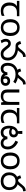

<svg xmlns="http://www.w3.org/2000/svg" viewBox="2419 -3184 778 5656"><g transform="rotate(90 2808.0 -356.0)"><path d="M301 10Q183 10 118 -57Q53 -124 53 -245Q53 -325 82 -380.5Q111 -436 165 -465H6V-537H458V-465H345Q251 -465 197.5 -411.5Q144 -358 144 -252Q144 -165 187 -114.5Q230 -64 310 -64Q347 -64 381 -73.5Q415 -83 447 -99V-21Q418 -5 383 2.5Q348 10 301 10Z M1041 -269Q1041 -180 1010.5 -117.5Q980 -55 924 -22.5Q868 10 791 10Q720 10 664.5 -22.5Q609 -55 577 -117.5Q545 -180 545 -269Q545 -402 612 -474Q679 -546 794 -546Q867 -546 922.5 -513.5Q978 -481 1009.5 -419.5Q1041 -358 1041 -269ZM636 -269Q636 -206 652.5 -159.5Q669 -113 704 -88Q739 -63 793 -63Q847 -63 882 -88Q917 -113 933.5 -159.5Q950 -206 950 -269Q950 -333 933 -378Q916 -423 881.5 -447.5Q847 -472 792 -472Q710 -472 673 -418Q636 -364 636 -269Z M1567 12Q1520 12 1485 -3.5Q1450 -19 1419 -51.5Q1388 -84 1351 -133Q1330 -162 1315.5 -178.5Q1301 -195 1288.5 -202Q1276 -209 1259 -209Q1236 -209 1221 -190.5Q1206 -172 1206 -143Q1206 -108 1218 -77Q1230 -46 1254 -14L1173 13Q1151 -22 1137.5 -59.5Q1124 -97 1124 -143Q1124 -184 1141.5 -216Q1159 -248 1189.5 -267Q1220 -286 1260 -286Q1299 -286 1325.5 -272.5Q1352 -259 1374.5 -234.5Q1397 -210 1423 -175Q1453 -136 1475.5 -112Q1498 -88 1520.5 -77.5Q1543 -67 1573 -67Q1625 -67 1652 -100Q1679 -133 1679 -194Q1679 -250 1656 -293Q1633 -336 1592 -365.5Q1551 -395 1496 -410Q1441 -425 1377 -425H1333L1411 -500Q1523 -493 1601 -452.5Q1679 -412 1720.5 -345.5Q1762 -279 1762 -194Q1762 -132 1740 -85.5Q1718 -39 1675 -13.5Q1632 12 1567 12ZM1331 -425Q1302 -425 1275.5 -436Q1249 -447 1227 -477.5Q1205 -508 1189 -564L1272 -591Q1287 -536 1301 -518Q1315 -500 1337 -500Q1357 -500 1374.5 -512.5Q1392 -525 1424 -565L1455 -605Q1489 -649 1517.5 -675Q1546 -701 1578 -713Q1610 -725 1654 -725L1660 -648Q1625 -646 1601.5 -637Q1578 -628 1558.5 -608.5Q1539 -589 1513 -556L1490 -526Q1462 -490 1437 -468Q1412 -446 1386.5 -435.5Q1361 -425 1331 -425Z M2141 -425Q2112 -425 2085.5 -436Q2059 -447 2037 -477.5Q2015 -508 1999 -564L2082 -591Q2097 -536 2111 -518Q2125 -500 2147 -500Q2167 -500 2184.5 -512.5Q2202 -525 2234 -565L2265 -605Q2299 -649 2327.5 -675Q2356 -701 2388 -713Q2420 -725 2464 -725L2470 -648Q2435 -646 2411.5 -637Q2388 -628 2368.5 -608.5Q2349 -589 2323 -556L2300 -526Q2272 -490 2247 -468Q2222 -446 2196.5 -435.5Q2171 -425 2141 -425ZM2343 12Q2288 12 2249 0.5Q2210 -11 2185 -32.5Q2160 -54 2143 -84L2159 -91Q2138 -48 2112 -25.5Q2086 -3 2057 4.5Q2028 12 1995 12Q1922 12 1877 -43Q1832 -98 1832 -194Q1832 -291 1874.5 -359Q1917 -427 1995.5 -463.5Q2074 -500 2180 -500Q2233 -500 2278 -490.5Q2323 -481 2362.5 -464Q2402 -447 2439 -424L2390 -358Q2356 -380 2323 -395Q2290 -410 2254 -417.5Q2218 -425 2174 -425Q2092 -425 2034 -398.5Q1976 -372 1945.5 -321Q1915 -270 1915 -197Q1915 -127 1939.5 -97Q1964 -67 2007 -67Q2054 -67 2080.5 -99.5Q2107 -132 2111 -185H2189Q2191 -146 2207.5 -116Q2224 -86 2260 -76Q2277 -69 2298.5 -66Q2320 -63 2347 -63Q2388 -63 2408 -80.5Q2428 -98 2428 -129Q2428 -160 2409.5 -174Q2391 -188 2362 -188Q2335 -188 2315.5 -173.5Q2296 -159 2296 -124Q2296 -99 2306 -79Q2316 -59 2330 -46L2264 -35Q2250 -57 2238 -83Q2226 -109 2226 -141Q2226 -197 2264.5 -231Q2303 -265 2366 -265Q2408 -265 2440 -248Q2472 -231 2490 -201.5Q2508 -172 2508 -135Q2508 -97 2495.5 -69.5Q2483 -42 2460.5 -24Q2438 -6 2408 3Q2378 12 2343 12Z M3070 -536V0H2998L2985 -71H2981Q2964 -43 2937 -25Q2910 -7 2878 1.5Q2846 10 2811 10Q2747 10 2703.5 -10.5Q2660 -31 2638 -74Q2616 -117 2616 -185V-536H2705V-191Q2705 -127 2734 -95Q2763 -63 2824 -63Q2913 -63 2947.5 -113Q2982 -163 2982 -257V-536Z M3456 10Q3338 10 3273 -57Q3208 -124 3208 -245Q3208 -325 3237 -380.5Q3266 -436 3320 -465H3161V-537H3613V-465H3500Q3406 -465 3352.5 -411.5Q3299 -358 3299 -252Q3299 -165 3342 -114.5Q3385 -64 3465 -64Q3502 -64 3536 -73.5Q3570 -83 3602 -99V-21Q3573 -5 3538 2.5Q3503 10 3456 10Z M4200 12Q4163 12 4133 2.5Q4103 -7 4078.5 -29Q4054 -51 4032 -90L4053 -91Q4030 -49 4003 -26.5Q3976 -4 3945.5 4Q3915 12 3881 12Q3833 12 3796.5 -5.5Q3760 -23 3735 -55.5Q3710 -88 3697 -133Q3684 -178 3684 -232Q3684 -301 3701.5 -352Q3719 -403 3749 -435.5Q3779 -468 3815.5 -484Q3852 -500 3890 -500Q3933 -500 3963.5 -484.5Q3994 -469 4010.5 -440.5Q4027 -412 4027 -373Q4027 -333 4010.5 -301.5Q3994 -270 3960 -252.5Q3926 -235 3872 -235Q3839 -235 3809 -246Q3779 -257 3756.5 -273Q3734 -289 3721 -304L3745 -366Q3753 -355 3769.5 -340.5Q3786 -326 3810.5 -315.5Q3835 -305 3867 -305Q3907 -305 3927.5 -322Q3948 -339 3948 -369Q3948 -398 3932 -413.5Q3916 -429 3889 -429Q3854 -429 3825.5 -407Q3797 -385 3780 -343.5Q3763 -302 3763 -242V-234Q3763 -193 3773.5 -154.5Q3784 -116 3810.5 -91.5Q3837 -67 3883 -67Q3922 -67 3947.5 -81.5Q3973 -96 3986.5 -123Q4000 -150 4003 -185H4081Q4084 -144 4100 -118Q4116 -92 4140 -79.5Q4164 -67 4192 -67Q4247 -67 4273 -99.5Q4299 -132 4299 -193Q4299 -251 4275.5 -294.5Q4252 -338 4212.5 -369.5Q4173 -401 4123 -423L4160 -500Q4222 -474 4272 -430Q4322 -386 4352 -328Q4382 -270 4382 -199Q4382 -132 4359.5 -84.5Q4337 -37 4296.5 -12.5Q4256 12 4200 12ZM3927 -624 3920 -478H3844L3837 -624Z M4968 -269Q4968 -180 4937.5 -117.5Q4907 -55 4851 -22.5Q4795 10 4718 10Q4647 10 4591.5 -22.5Q4536 -55 4504 -117.5Q4472 -180 4472 -269Q4472 -402 4539 -474Q4606 -546 4721 -546Q4794 -546 4849.5 -513.5Q4905 -481 4936.5 -419.5Q4968 -358 4968 -269ZM4563 -269Q4563 -206 4579.5 -159.5Q4596 -113 4631 -88Q4666 -63 4720 -63Q4774 -63 4809 -88Q4844 -113 4860.5 -159.5Q4877 -206 4877 -269Q4877 -333 4860 -378Q4843 -423 4808.5 -447.5Q4774 -472 4719 -472Q4637 -472 4600 -418Q4563 -364 4563 -269Z M5287 -425Q5258 -425 5231.5 -436Q5205 -447 5183 -477.5Q5161 -508 5145 -564L5228 -591Q5243 -536 5257 -518Q5271 -500 5293 -500Q5313 -500 5330.5 -512.5Q5348 -525 5380 -565L5411 -605Q5445 -649 5473.5 -675Q5502 -701 5534 -713Q5566 -725 5610 -725L5616 -648Q5581 -646 5557.5 -637Q5534 -628 5514.5 -608.5Q5495 -589 5469 -556L5446 -526Q5418 -490 5393 -468Q5368 -446 5342.5 -435.5Q5317 -425 5287 -425ZM5057 -236Q5057 -314 5090 -373.5Q5123 -433 5181.5 -466.5Q5240 -500 5318 -500Q5397 -500 5455.5 -467.5Q5514 -435 5547 -376Q5580 -317 5580 -237Q5580 -163 5548 -106.5Q5516 -50 5457 -19Q5398 12 5318 12Q5239 12 5180.5 -19Q5122 -50 5089.5 -105.5Q5057 -161 5057 -236ZM5140 -248Q5140 -167 5185 -117Q5230 -67 5318 -67Q5378 -67 5417.5 -89.5Q5457 -112 5477 -152Q5497 -192 5497 -242Q5497 -293 5477.5 -334.5Q5458 -376 5418.5 -400.5Q5379 -425 5318 -425Q5257 -425 5217.5 -400.5Q5178 -376 5159 -336Q5140 -296 5140 -248Z"/></g></svg>

Font: ltelugu15
Style: Book
Weight: 400
Designer: Jelle Bosma - Monotype Design Team
Foundry: Monotype Imaging Inc.
Version: Version 2.003